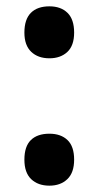

<svg xmlns="http://www.w3.org/2000/svg" viewBox="-20 -574 310 606"><path d="M57 -471Q57 -513 77.5 -533.5Q98 -554 136 -554Q172 -554 193 -533.5Q214 -513 214 -471Q214 -430 192.5 -410Q171 -390 136 -390Q100 -390 78.5 -410.5Q57 -431 57 -471ZM57 -70Q57 -112 77.5 -132Q98 -152 136 -152Q172 -152 193 -132Q214 -112 214 -70Q214 -29 192.5 -8.5Q171 12 136 12Q100 12 78.5 -8.5Q57 -29 57 -70Z"/></svg>

Font: Noto Sans Gujarati Condensed
Style: Bold
Weight: 700
Width: 3
Designer: Jelle Bosma - Monotype Design Team, Universal Thirst
Foundry: Monotype Imaging Inc.
Version: Version 2.106; ttfautohint (v1.8.4.7-5d5b)